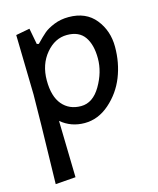

<svg xmlns="http://www.w3.org/2000/svg" viewBox="-107 -550 702 854"><g transform="rotate(-15 244.0 -122.5)"><path d="M51 -182 45 -457 109 -469 123 -395 132 -393Q159 -421 175.5 -435Q192 -449 222.5 -461.5Q253 -474 290 -474Q370 -474 413 -420.5Q456 -367 456 -293Q456 -219 430.5 -155Q405 -91 353 -45.5Q301 0 238.5 0Q176 0 130 -39L136 222L43 229Q51 -101 51 -182ZM124 -226.5Q124 -153 156 -115Q188 -77 242.5 -77Q297 -77 333 -138.5Q369 -200 369 -263Q369 -326 343.5 -362.5Q318 -399 262.5 -399Q207 -399 165.5 -349.5Q124 -300 124 -226.5Z"/></g></svg>

Font: Fresca
Style: Regular
Weight: 400
Designer: Iván Moreno
Foundry: Fontstage
Version: Version 1.001